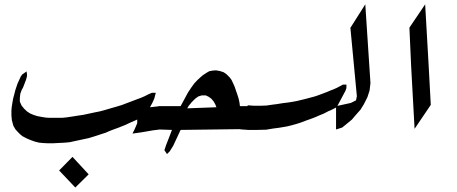

<svg xmlns="http://www.w3.org/2000/svg" viewBox="-20 -586 2068 869"><path d="M381.3 203.1 320.8 262.7 247.6 185.5 308.1 124ZM704.1 0 672.4 3.9 621.6 12.7 579.6 18.6 589.4 -1 595.2 -14.6 601.1 -28.3V-44.9L592.3 -41L567.9 -30.3L547.4 -20.5L529.8 -13.7L518.1 -8.8L493.7 0L476.1 6.8L458.5 14.6L439.9 20.5L422.4 26.4L400.9 33.2L381.3 39.1L358.9 43.9L340.3 47.9L317.9 52.7L295.4 57.6L274.9 59.6L258.3 60.5L237.8 61.5L219.2 62.5H197.8L176.3 61.5L156.7 59.6L137.2 54.7L115.7 46.9L98.1 39.1L81.5 30.3L70.8 21.5L60.1 10.7L50.3 0L40.5 -16.6L33.7 -42L31.7 -63.5V-85L32.7 -98.6L35.6 -118.2L39.6 -140.6L44.4 -158.2L49.3 -177.7L54.2 -192.4L59.1 -207L64.9 -219.7L73.7 -239.3L80.6 -249L100.1 -262.7L102.1 -251V-241.2L98.1 -225.6L91.3 -208L84.5 -190.4L77.6 -177.7L71.8 -161.1L69.8 -141.6V-126L77.6 -108.4L89.4 -93.8L103 -81.1L116.7 -72.3L133.3 -65.4L148.9 -60.5L169.4 -56.6L188 -53.7L204.6 -52.7H260.3L280.8 -54.7L307.1 -58.6L331.5 -62.5L357.9 -66.4L385.3 -72.3L407.7 -77.1L432.1 -82L450.7 -86.9L474.1 -93.8L490.7 -98.6L511.2 -104.5L530.8 -110.4L556.2 -120.1L579.6 -128.9L600.1 -136.7L618.7 -143.6L634.3 -150.4L651.9 -159.2L667.5 -166H685.1L678.2 -139.6L669.4 -120.1L658.7 -100.6L704.1 -105.5Z M959.5 -100.6 954.6 -113.3 946.8 -127 937 -138.7 925.3 -147.5 911.6 -154.3H893.1L877.4 -149.4L863.8 -139.6L848.1 -124L833.5 -106.4L827.6 -95.7ZM1107.9 -105.5V-2L797.4 2L764.2 73.2L748.5 98.6L735.8 111.3L724.1 93.8L731.9 70.3L745.6 35.2L758.3 2L696.8 0V-105.5H797.4L815.9 -139.6L830.6 -167L846.2 -190.4L858.9 -208L873.5 -223.6L887.2 -236.3L898.9 -246.1L913.6 -255.9L927.2 -263.7L942.9 -266.6L957.5 -267.6L975.1 -264.6L992.7 -258.8L1006.3 -249L1019 -236.3L1027.8 -224.6L1035.6 -208L1042.5 -192.4L1048.3 -174.8L1054.2 -158.2L1060.1 -139.6L1064 -121.1L1065.9 -105.5Z M1503.9 -100.6 1476.6 -86.9 1466.8 -83 1446.3 -72.3 1424.8 -63.5 1407.2 -55.7 1386.7 -47.9 1364.3 -40 1343.8 -32.2 1323.2 -25.4 1298.8 -18.6 1278.3 -13.7 1260.7 -10.7 1243.2 -7.8 1213.9 -3.9 1184.6 1 1143.6 2H1103.5L1075.2 0L1049.8 -2.9L1101.6 -109.4L1128.9 -107.4H1159.2L1186.5 -108.4L1212.9 -112.3L1229.5 -114.3L1259.8 -119.1L1284.2 -122.1L1302.7 -125L1324.2 -128.9L1339.8 -132.8L1360.4 -137.7L1378.9 -142.6L1404.3 -149.4L1418.9 -154.3L1437.5 -161.1L1462.9 -170.9L1476.6 -176.8L1487.3 -180.7L1504.9 -188.5L1517.6 -195.3L1532.2 -203.1H1547.9V-187.5L1543.9 -175.8Z M1633.3 -566.4 1656.7 -210 1652.8 -176.8 1643.1 -146.5 1627.4 -115.2 1611.8 -89.8 1589.4 -64.5 1572.8 -44.9 1549.3 -25.4 1528.8 -8.8 1501 0V-105.5L1567.9 -120.1L1591.3 -131.8L1595.2 -150.4L1565.9 -460Z M1904.3 -566.4 1920.9 -275.4 1929.7 -111.3 1856.4 -2.9 1840.8 -287.1 1833 -460.9Z"/></svg>

Font: LaylaRuqaa
Style: Regular
Weight: 400
Version: Version 2.0